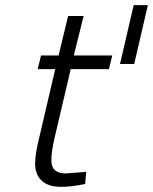

<svg xmlns="http://www.w3.org/2000/svg" viewBox="-20 -715 593 744"><path d="M415 -500H266L304 -653H244L207 -500H139L126 -447H194L133 -186C121.7 -140.7 116 -106 116 -82C116 -52.7 124.7 -30.2 142 -14.5C159.3 1.2 184 9 216 9C244 9 275.3 5.3 310 -2L314 -49L234 -43C197.3 -43 179 -60 179 -94C179 -116 183.3 -145.7 192 -183L254 -447H402ZM498 -695 445 -467H500L553 -695Z"/></svg>

Font: RazerF5 Light
Style: Italic
Weight: 300
Foundry: Razer Inc.
Version: Version 2